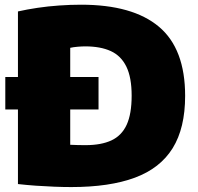

<svg xmlns="http://www.w3.org/2000/svg" viewBox="-20 -768 823 797"><path d="M2 -313.5V-448.5H389V-313.5ZM276 8.5Q243.5 8.5 205.2 7Q167 5.5 128.2 2.8Q89.5 0 54.5 -4V-720.5Q92 -729 135.8 -735.5Q179.5 -742 225.8 -745.2Q272 -748.5 316.5 -748.5Q531 -748.5 639.8 -657Q748.5 -565.5 748.5 -370Q748.5 -236.5 696.8 -153Q645 -69.5 540 -30.5Q435 8.5 276 8.5ZM335.5 -165.5Q400 -165.5 442.5 -185.2Q485 -205 505.8 -250Q526.5 -295 526.5 -371Q526.5 -446.5 504.5 -491.5Q482.5 -536.5 439.8 -556Q397 -575.5 334 -575.5Q320.5 -575.5 302.5 -574Q284.5 -572.5 271.5 -569.5V-167Q289 -166 305 -165.8Q321 -165.5 335.5 -165.5Z"/></svg>

Font: Encode Sans SC Condensed Thin Black
Style: Regular
Weight: 900
Version: Version 3.002